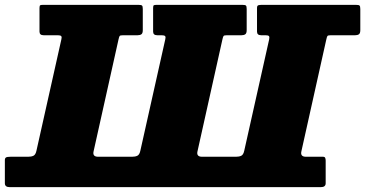

<svg xmlns="http://www.w3.org/2000/svg" viewBox="-55 -770 1502 790"><path d="M432.5 -607 330 -147Q325 -125 349 -125H488.5Q501.5 -125 510.2 -129.2Q519 -133.5 522.5 -150L625 -608Q627.5 -617.5 624.5 -621.2Q621.5 -625 610 -625H592Q575 -625 575 -640V-737Q575 -747 578.2 -748.5Q581.5 -750 590 -750H942Q953.5 -750 956.8 -747.2Q960 -744.5 960 -733V-646Q960 -633 954.2 -629Q948.5 -625 939 -625H879Q867 -625 864.8 -621.8Q862.5 -618.5 860 -607L757.5 -147Q752.5 -125 776.5 -125H916Q929 -125 937.8 -129.2Q946.5 -133.5 950 -150L1052.5 -608Q1054.5 -617.5 1051.8 -621.2Q1049 -625 1037.5 -625H1019.5Q1002.5 -625 1002.5 -640V-737Q1002.5 -747 1008.2 -748.5Q1014 -750 1022.5 -750H1409.5Q1421 -750 1424.2 -747.2Q1427.5 -744.5 1427.5 -733V-646Q1427.5 -633 1421.8 -629Q1416 -625 1406.5 -625H1306.5Q1294.5 -625 1292.2 -621.8Q1290 -618.5 1287.5 -607L1185 -147Q1180 -125 1204 -125H1274Q1281 -125 1283 -120.5Q1285 -116 1285 -109V-16Q1285 0 1265 0H-15Q-35 0 -35 -16V-111Q-35 -119 -30.5 -122Q-26 -125 -12 -125H61Q74 -125 82.8 -129.2Q91.5 -133.5 95 -150L197.5 -608Q200 -617.5 197 -621.2Q194 -625 182.5 -625H124.5Q107.5 -625 107.5 -640V-737Q107.5 -747 110.8 -748.5Q114 -750 122.5 -750H514.5Q526 -750 529.2 -747.2Q532.5 -744.5 532.5 -733V-646Q532.5 -633 526.8 -629Q521 -625 511.5 -625H451.5Q439.5 -625 437.2 -621.8Q435 -618.5 432.5 -607Z"/></svg>

Font: Besley* Fatface
Style: Italic
Weight: 900
Italic angle: -13°
Designer: Owen Earl
Foundry: indestructible type*
Version: Version 3.000; ttfautohint (v1.8.3)